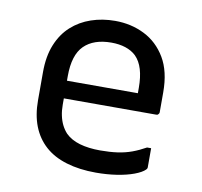

<svg xmlns="http://www.w3.org/2000/svg" viewBox="-67 -614 733 696"><g transform="rotate(10 300.0 -266.0)"><path d="M303 -543Q362 -543 411 -518.5Q460 -494 489.5 -444.5Q519 -395 519 -318V-245Q519 -242 517.5 -239.5Q516 -237 514 -235.5Q512 -234 508 -234H168V-211Q168 -189 172 -170.5Q176 -152 183.5 -137Q191 -122 202 -110Q222 -90 254.5 -80.5Q287 -71 330 -71Q366 -71 394 -75Q422 -79 446.5 -88Q471 -97 496 -111H511V-40Q511 -38 510 -36Q509 -34 507 -32Q495 -20 468 -10Q441 0 405 5.5Q369 11 329 11Q268 11 220 -3.5Q172 -18 140.5 -46.5Q109 -75 93 -116Q77 -157 77 -211V-315Q77 -373 94.5 -416Q112 -459 143 -487Q174 -515 215 -529Q256 -543 303 -543ZM168 -299H429V-319Q429 -358 420.5 -386.5Q412 -415 394 -433Q378 -448 355 -455.5Q332 -463 303 -463Q238 -463 203 -428.5Q168 -394 168 -316Z"/></g></svg>

Font: Code D OnePiece
Style: Regular
Weight: 400
Version: Version 1.085; ttfautohint (v1.8.4.7-5d5b);Nerd Fonts 3.0.2